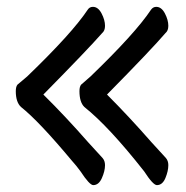

<svg xmlns="http://www.w3.org/2000/svg" viewBox="-20 -516 540 558"><path d="M251 22Q240.2 22 213.9 -18.1Q203.1 -33.2 189 -48.8Q92.8 -164.1 41 -205.1Q25.9 -219.2 25.9 -251Q25.9 -264.2 30.8 -270L59.1 -293.9Q189 -418.9 234.9 -487.8Q240.2 -496.1 250 -496.1Q265.1 -496.1 275.1 -477.1Q285.2 -458 285.2 -440.9Q285.2 -426.8 276.9 -419.9Q235.8 -373 106 -241.2Q169.9 -178.2 235.8 -103L277.8 -57.1Q285.2 -48.8 285.2 -36.1Q285.2 -19 276.1 1.5Q267.1 22 251 22ZM436 22Q424.8 22 398.9 -18.1Q295.9 -148.9 225.1 -205.1Q210.9 -219.2 210.9 -251Q210.9 -264.2 215.8 -270L243.2 -293.9Q373 -418.9 418.9 -487.8Q424.8 -496.1 434.1 -496.1Q449.2 -496.1 459.2 -477.1Q469.2 -458 469.2 -440.9Q469.2 -426.8 460.9 -419.9Q420.9 -373 291 -241.2Q354 -178.2 419.9 -103L461.9 -57.1Q469.2 -48.8 469.2 -36.1Q469.2 -19 460.7 1.5Q452.1 22 436 22Z"/></svg>

Font: LXGW WenKai Mono GB Screen
Style: Regular
Weight: 400
Monospace: yes
Designer: LXGW / Fontworks Inc.
Foundry: LXGW / Fontworks Inc.
Version: Version 1.510;January 18,2025